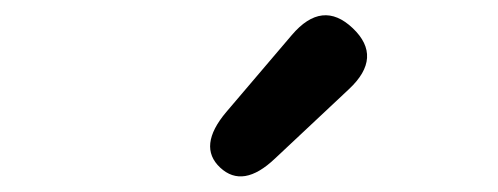

<svg xmlns="http://www.w3.org/2000/svg" viewBox="-20 -891 654 252"><path d="M341 -683Q299 -643 269 -671Q239 -699 277 -744L363 -845Q403 -892 443 -854Q483 -816 438 -774Z"/></svg>

Font: Resource Han Rounded TW Medium
Style: Regular
Weight: 500
Designer: Cyano Hao (round all glyphs); Ryoko NISHIZUKA 西塚涼子 (kana, bopomofo & ideographs); Paul D. Hunt (Latin, Greek & Cyrillic)
Foundry: Cyano Hao
Version: 0.990